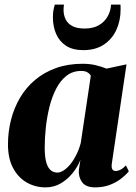

<svg xmlns="http://www.w3.org/2000/svg" viewBox="-20 -800 590 831"><path d="M464 -92.5Q461.5 -73.5 466.5 -66.8Q471.5 -60 480.5 -60Q491 -60 501.8 -65.5Q512.5 -71 525 -84L537.5 -58.5Q525 -43 504.2 -26.8Q483.5 -10.5 455.2 0.2Q427 11 391.5 11Q351 11 334.8 -12.2Q318.5 -35.5 321.5 -65.5L328 -108Q317.5 -80.5 296 -53Q274.5 -25.5 244.5 -7.2Q214.5 11 177 11Q133 11 96 -10Q59 -31 36.8 -72.5Q14.5 -114 14.5 -175Q14.5 -230 27.8 -281.8Q41 -333.5 67 -377.5Q93 -421.5 132 -454.2Q171 -487 222.5 -505.5Q274 -524 337.5 -524Q368 -524 393.5 -518Q419 -512 441 -503L527.5 -521.5ZM373 -472Q369.5 -480 359.2 -486.5Q349 -493 332 -493Q294.5 -493 267.8 -472Q241 -451 222.8 -415.5Q204.5 -380 193.8 -336.2Q183 -292.5 178.2 -247Q173.5 -201.5 173.5 -161.5Q173.5 -119 180.8 -95.5Q188 -72 200.5 -62.5Q213 -53 227.5 -53Q241.5 -53 256.5 -63Q271.5 -73 285.5 -90.5Q299.5 -108 311 -131.2Q322.5 -154.5 329.5 -181ZM340.5 -583Q294.5 -583 265.5 -602.2Q236.5 -621.5 222.8 -653.5Q209 -685.5 209 -724Q209 -746 211.8 -758.5Q214.5 -771 217 -780H257Q256.5 -776.5 255.8 -771.5Q255 -766.5 255 -758Q255 -735 264 -716.5Q273 -698 293 -687.2Q313 -676.5 346.5 -676.5Q383.5 -676.5 408.5 -691.2Q433.5 -706 446.5 -730Q459.5 -754 460.5 -780H501.5Q501.5 -775.5 501.8 -771.5Q502 -767.5 502 -760Q502 -710.5 483.5 -670.5Q465 -630.5 429.2 -606.8Q393.5 -583 340.5 -583Z"/></svg>

Font: Merriweather 120pt ExtraBold
Style: Italic
Weight: 800
Italic angle: -7.8°
Version: Version 2.101